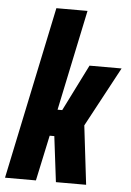

<svg xmlns="http://www.w3.org/2000/svg" viewBox="-67 -783 563 823"><g transform="rotate(5 214.5 -371.5)"><path d="M-14 0 142 -743H276L185 -310H205L305 -510H443L305 -253L335 0H205L181 -196H161L119 0Z"/></g></svg>

Font: Saira Condensed ExtraBold
Style: Italic
Weight: 800
Width: 3
Italic angle: -12°
Designer: Hector Gatti with collaboration of the Omnibus-Type team
Foundry: Omnibus-Type
Version: Version 1.101